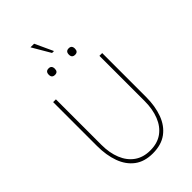

<svg xmlns="http://www.w3.org/2000/svg" viewBox="-313 -1165 1276 1276"><g transform="rotate(-45 325.5 -527.0)"><path d="M280 -1064 339 -936H321L246 -1064ZM203 -849Q203 -880 232 -880Q260 -880 260 -849Q260 -819 232 -819Q203 -819 203 -849ZM392 -849Q392 -880 421 -880Q449 -880 449 -849Q449 -819 421 -819Q392 -819 392 -849ZM95 -288V-700H121V-272Q121 -197 144.5 -139Q168 -81 213.5 -48.5Q259 -16 325 -16Q392 -16 437.5 -48.5Q483 -81 506.5 -140Q530 -199 530 -276V-700H556V-288Q556 -201 531 -133.5Q506 -66 454.5 -28Q403 10 323 10Q245 10 194.5 -28Q144 -66 119.5 -133.5Q95 -201 95 -288Z"/></g></svg>

Font: Haskoy Thin
Style: Regular
Weight: 100
Designer: Ertekin Erdin
Foundry: Ertekin Erdin
Version: Version 2.000; ttfautohint (v1.8.4.7-5d5b)